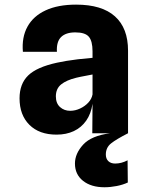

<svg xmlns="http://www.w3.org/2000/svg" viewBox="-20 -576 640 830"><path d="M224.5 6Q149.5 6 107 -36.5Q64.5 -79 64.5 -151Q64.5 -213.5 101.8 -249.8Q139 -286 226.5 -305Q245.5 -309 267.5 -312.8Q289.5 -316.5 317.2 -319.8Q345 -323 380 -326V-354Q380 -398.5 364 -417.2Q348 -436 305.5 -436Q264.5 -436 244 -415.8Q223.5 -395.5 226 -352H79Q73.5 -415 98.8 -460.8Q124 -506.5 177.2 -531.2Q230.5 -556 309 -556Q420.5 -556 477 -505.2Q533.5 -454.5 533.5 -357V0H379L380 -127.5Q373.5 -84 352.5 -54.2Q331.5 -24.5 299 -9.2Q266.5 6 224.5 6ZM283.5 -97Q305 -97 326 -106.8Q347 -116.5 361.8 -132.5Q376.5 -148.5 380 -168V-254Q367.5 -251.5 354 -249Q340.5 -246.5 329 -244.2Q317.5 -242 310 -240Q267 -229.5 244.2 -211Q221.5 -192.5 221.5 -159.5Q221.5 -129.5 239.5 -113.2Q257.5 -97 283.5 -97ZM431.5 233.5Q374 233.5 339 205.8Q304 178 304 131Q304 88 339.5 49.2Q375 10.5 456.5 0H533.5Q482.5 26 460 44Q437.5 62 437.5 92Q437.5 110 448.2 120.5Q459 131 478 131Q505 131 531.5 117L532.5 213Q511 223 484.2 228.2Q457.5 233.5 431.5 233.5Z"/></svg>

Font: Spline Sans Mono
Style: Regular
Weight: 400
Monospace: yes
Designer: Eben Sorkin, Mirko Velimirovic
Foundry: Sorkin Type
Version: Version 1.004